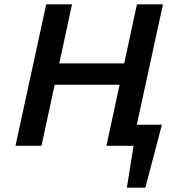

<svg xmlns="http://www.w3.org/2000/svg" viewBox="-20 -678 820 893"><path d="M578 0 599 -98H734L663 0ZM570 195 617 -98H733L656 195ZM475 0 617 -658H738L595 0ZM52 0 195 -658H315L173 0ZM150 -284 172 -383H641L620 -284Z"/></svg>

Font: Ysabeau Infant
Style: Bold Italic
Weight: 700
Italic angle: -12°
Designer: Christian Thalmann (Catharsis Fonts)
Version: Version 2.001;gftools[0.9.30]; featfreeze: ss01,ss02,lnum